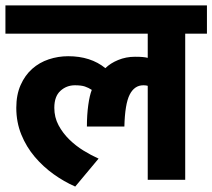

<svg xmlns="http://www.w3.org/2000/svg" viewBox="-30 -662 782 707"><path d="M308 -331Q296 -339 282.5 -343.5Q269 -348 246 -348Q215 -348 192.5 -327.5Q170 -307 170 -265Q170 -230 185.5 -201Q201 -172 225 -148.5Q249 -125 277.5 -107.5Q306 -90 333 -78L247 25Q206 7 167.5 -20.5Q129 -48 98 -84.5Q67 -121 48.5 -166.5Q30 -212 30 -265Q30 -313 46 -349Q62 -385 88.5 -408.5Q115 -432 149.5 -443.5Q184 -455 221 -455Q304 -455 358 -411Q376 -429 405 -441Q434 -453 467 -453Q485 -453 495.5 -452Q506 -451 514 -449V-538H-10V-642H732V-538H652V0H514V-346Q510 -347 507 -347.5Q504 -348 498 -348Q465 -348 447.5 -313.5Q430 -279 428 -196H290Q290 -239 295 -275Q300 -311 308 -331Z"/></svg>

Font: Ek Mukta ExtraBold
Style: Regular
Weight: 800
Designer: Girish Dalvi and Yashodeep Gholap
Foundry: Ek Type
Version: Version 2.538;PS 1.002;hotconv 16.6.51;makeotf.lib2.5.65220;